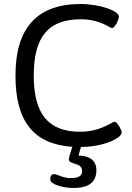

<svg xmlns="http://www.w3.org/2000/svg" viewBox="-20 -726 659 956"><path d="M586 -66C586 -78 564 -120 551 -120C538 -120 482 -70 379 -70C222 -70 148 -157 148 -349C148 -546 223 -630 383 -630C479 -630 527 -586 538 -586C551 -586 572 -627 572 -644C572 -671 480 -706 381 -706C167 -706 57 -589 57 -350C57 -121 148 -8 340 5C325 53 323 60 323 68C323 95 389 81 389 126C389 157 356 161 332 161C294 161 265 141 249 141C234 141 230 155 230 167C230 194 300 210 345 210C395 210 460 199 460 121C460 56 397 49 375 49H371L383 6C498 5 586 -39 586 -66Z"/></svg>

Font: Asap
Style: Regular
Weight: 400
Designer: Pablo Cosgaya
Foundry: Pablo Cosgaya
Version: Version 1.007;PS 001.007;hotconv 1.0.70;makeotf.lib2.5.58329